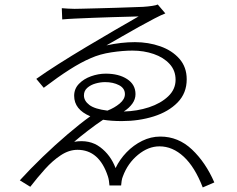

<svg xmlns="http://www.w3.org/2000/svg" viewBox="-20 -781 1040 842"><path d="M348.1 -362.8Q348.1 -338.9 371.8 -320.8Q395.5 -302.7 451.2 -295.9Q482.4 -308.1 505.1 -327.1Q527.8 -346.2 527.8 -368.2Q527.8 -394 502 -407.5Q476.1 -420.9 440.9 -420.9Q420.4 -420.9 398.9 -414.8Q377.4 -408.7 362.8 -395.8Q348.1 -382.8 348.1 -362.8ZM251 -745.1Q263.2 -744.1 278.1 -743.2Q293 -742.2 307.1 -742.2Q314 -742.2 342 -742.9Q370.1 -743.7 409.2 -744.6Q448.2 -745.6 488.5 -746.8Q528.8 -748 561.3 -749.3Q593.8 -750.5 607.9 -751Q628.9 -752.4 647 -755.1Q665 -757.8 671.9 -761.2L705.1 -722.2Q688 -715.8 657 -699.7Q626 -683.6 588.6 -662.8Q551.3 -642.1 514.2 -620.6Q477.1 -599.1 446.8 -582Q512.2 -596.2 571.8 -596.2Q630.9 -596.2 682.9 -577.9Q734.9 -559.6 766.8 -523.2Q798.8 -486.8 798.8 -433.1Q798.8 -372.6 759 -331.8Q719.2 -291 654.3 -270.5Q589.4 -250 514.2 -250Q467.8 -250 432.1 -255.9Q400.4 -234.9 364 -206.8Q327.6 -178.7 305.2 -159.2Q373 -170.4 419.2 -135.7Q465.3 -101.1 486.8 -43.9Q504.9 -82 535.2 -113.3Q565.4 -144.5 603.5 -163.3Q641.6 -182.1 683.1 -182.1Q761.7 -182.1 821.8 -125.5Q881.8 -68.8 919.9 19L869.1 41Q834.5 -48.8 785.6 -94Q736.8 -139.2 679.2 -139.2Q630.4 -139.2 585.2 -102.1Q540 -64.9 519 -7.8Q515.1 1 513.4 12.7Q511.7 24.4 511.2 32.2H460Q459.5 23.9 457.8 12.5Q456.1 1 453.1 -7.8Q415 -124 319.8 -124Q282.7 -124 246.8 -100.3Q210.9 -76.7 177.5 -39.6Q144 -2.4 112.8 38.1L66.9 9.8Q112.3 -40 167 -92.8Q221.7 -145.5 276.4 -192.1Q331.1 -238.8 376 -271Q305.2 -300.8 305.2 -360.8Q305.2 -391.6 326.2 -413.3Q347.2 -435.1 379.2 -446.5Q411.1 -458 443.8 -458Q501 -458 537.6 -434.1Q574.2 -410.2 574.2 -368.2Q574.2 -345.7 560.3 -326.4Q546.4 -307.1 522.9 -292Q581.5 -293.5 633.3 -310.5Q685.1 -327.6 717.5 -358.4Q750 -389.2 750 -431.2Q750 -472.2 723.6 -500.7Q697.3 -529.3 654.1 -544.2Q610.8 -559.1 561 -559.1Q519 -559.1 468.5 -551.5Q418 -543.9 377.9 -525.9Q335.4 -507.8 285.2 -475.8Q234.9 -443.8 171.9 -396L139.2 -435.1Q178.7 -463.4 236.3 -500Q293.9 -536.6 358.2 -575Q422.4 -613.3 482.7 -648.4Q543 -683.6 587.9 -709Q576.7 -708.5 545.7 -707.8Q514.6 -707 473.1 -705.8Q431.6 -704.6 388.7 -702.9Q345.7 -701.2 309.3 -699.5Q272.9 -697.8 252.9 -695.8Z"/></svg>

Font: Source Han Sans CN Light
Style: Regular
Weight: 300
Designer: Ryoko NISHIZUKA  (kana, bopomofo & ideographs); Paul D. Hunt (Latin, Greek & Cyrillic); Sandoll Communications , Soo-you
Foundry: Adobe
Version: Version 2.000;hotconv 1.0.107;makeotfexe 2.5.65593